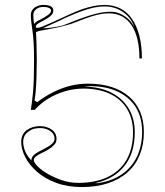

<svg xmlns="http://www.w3.org/2000/svg" viewBox="-20 -743 669 778"><path d="M311 15Q254 15 208 -2Q162 -19 130.5 -46.5Q99 -74 82.5 -106Q66 -138 66 -168Q66 -183 71.5 -195Q77 -207 87.5 -215Q98 -223 112 -227.5Q126 -232 142 -232Q157 -232 169 -228Q181 -224 190 -217.5Q199 -211 204 -201.5Q209 -192 209 -180Q209 -166 199.5 -156Q190 -146 177 -138Q164 -130 150 -123.5Q136 -117 126.5 -110Q117 -103 117 -94Q117 -85 132 -69.5Q147 -54 172.5 -39Q198 -24 230 -13Q262 -2 298 -2Q366 -2 416 -25.5Q466 -49 492.5 -95Q519 -141 519 -207Q519 -262 494.5 -302Q470 -342 425 -363Q380 -384 318 -384Q279 -384 242.5 -373Q206 -362 175 -343Q144 -324 121 -298H105Q110 -331 113 -361Q116 -391 117 -425Q118 -459 118 -501Q118 -577 111.5 -618.5Q105 -660 105 -682Q105 -695 112 -704Q119 -713 130.5 -718Q142 -723 155 -723Q175 -723 185.5 -717.5Q196 -712 196 -700Q196 -690 189 -682.5Q182 -675 171.5 -668.5Q161 -662 150 -656.5Q139 -651 132 -646Q125 -641 125 -635Q125 -630 131 -630Q138 -630 152 -635.5Q166 -641 191.5 -652.5Q217 -664 256 -682Q288 -697 314 -706Q340 -715 362 -719Q384 -723 404 -723Q439 -723 467 -709Q495 -695 514.5 -667Q534 -639 544.5 -598.5Q555 -558 555 -506H545Q545 -594 512.5 -641.5Q480 -689 421 -689Q405 -689 388.5 -686Q372 -683 354 -677.5Q336 -672 315 -664Q294 -656 268 -646Q256 -643 242 -639Q228 -635 211 -631.5Q194 -628 175 -624.5Q156 -621 136 -617L126 -613Q127 -592 128 -562.5Q129 -533 129 -501Q129 -463 128 -432Q127 -401 125 -376.5Q123 -352 120 -336L131 -329Q164 -354 197.5 -370.5Q231 -387 265.5 -395.5Q300 -404 336 -404Q389 -404 430.5 -391Q472 -378 502 -352.5Q532 -327 547.5 -291Q563 -255 563 -208Q563 -157 546.5 -116Q530 -75 498 -46Q466 -17 419 -1Q372 15 311 15ZM119 -645Q121 -651 130 -656.5Q139 -662 157 -671Q171 -679 179 -686Q187 -693 187 -700Q187 -707 178 -711Q169 -715 155 -715Q139 -715 127 -706Q115 -697 115 -682Q115 -671 116 -661.5Q117 -652 119 -645ZM74 -168Q74 -148 83 -128Q92 -108 107 -93Q107 -106 118.5 -116Q130 -126 161 -141Q181 -151 191 -160.5Q201 -170 201 -180Q201 -194 193 -203.5Q185 -213 172 -218.5Q159 -224 142 -224Q122 -224 107 -217Q92 -210 83 -198Q74 -186 74 -168ZM525 -630Q517 -657 499 -676.5Q481 -696 456.5 -706.5Q432 -717 404 -717Q382 -717 359 -712Q336 -707 307.5 -696.5Q279 -686 239 -668Q232 -664 221 -659Q210 -654 197.5 -648.5Q185 -643 173.5 -637.5Q162 -632 154 -628Q169 -629 183 -630.5Q197 -632 210.5 -634.5Q224 -637 235 -640Q268 -653 294 -663Q320 -673 341 -679.5Q362 -686 380 -690Q398 -694 416 -695Q430 -696 442.5 -694.5Q455 -693 465 -688Q486 -679 501 -665Q516 -651 525 -630ZM322 -392Q385 -391 430.5 -368Q476 -345 501 -304Q526 -263 526 -207Q526 -122 483.5 -69.5Q441 -17 365 -1Q369 -1 372 -1Q375 -1 378 -1Q423 -8 455.5 -25.5Q488 -43 510.5 -70Q533 -97 544.5 -132Q556 -167 556 -208Q556 -250 543.5 -282Q531 -314 507 -337.5Q483 -361 448.5 -375.5Q414 -390 371 -393Q361 -394 348 -394Q335 -394 322 -392Z"/></svg>

Font: Kalnia Glaze Thin ExtraLight
Style: Regular
Weight: 250
Version: Version 1.110